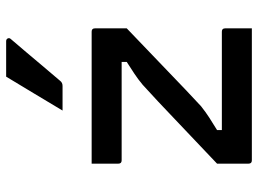

<svg xmlns="http://www.w3.org/2000/svg" viewBox="-130 -730 859 640"><g transform="rotate(-90 300.0 -409.5)"><path d="M75 -534H515Q526 -534 526 -523V-417Q443 -338 381.5 -278.5Q320 -219 266 -169Q247 -154 228.5 -142Q210 -130 187 -116V-100H515Q526 -100 526 -89V0H86Q75 0 75 -11V-116Q161 -197 222.5 -256Q284 -315 338 -364Q356 -379 374 -391Q392 -403 414 -417V-434H86Q75 -434 75 -445ZM365 -819H483Q490 -819 492.5 -813.5Q495 -808 490 -803Q465 -774 444 -749Q423 -724 401.5 -698.5Q380 -673 351 -639Q345 -631 334 -631H252Q279 -677 308 -724.5Q337 -772 365 -819Z"/></g></svg>

Font: Recursive Mn Lnr St Med
Style: Regular
Weight: 500
Monospace: yes
Version: Version 1.079;hotconv 1.0.112;makeotfexe 2.5.65598; ttfautoh